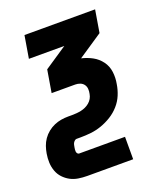

<svg xmlns="http://www.w3.org/2000/svg" viewBox="-147 -611 783 917"><g transform="rotate(-20 244.5 -152.5)"><path d="M371 215H138Q115 215 93 211.5Q71 208 52.5 198Q34 188 19.5 172.5Q5 157 -2.5 136.5Q-10 116 -11 93.5Q-12 71 -8 48Q-5 30 1 12.5Q7 -5 18 -21Q29 -37 44.5 -49.5Q60 -62 77.5 -69.5Q95 -77 113 -80Q131 -83 149 -83H169Q180 -83 192 -84Q204 -85 215.5 -87.5Q227 -90 238 -95Q249 -100 258.5 -108Q268 -116 274 -126.5Q280 -137 282 -149Q285 -162 284 -174.5Q283 -187 276 -196.5Q269 -206 257.5 -210.5Q246 -215 233 -215H113L132 -329L247 -406H67L86 -520H445L426 -406L302 -323Q332 -316 357.5 -302Q383 -288 400.5 -264.5Q418 -241 422 -210.5Q426 -180 420 -149Q416 -122 405 -95.5Q394 -69 374.5 -47Q355 -25 330 -9.5Q305 6 278 15.5Q251 25 224 28Q197 31 170 31H150Q145 31 140 35.5Q135 40 132.5 45Q130 50 129 55.5Q128 61 127 66Q126 71 125.5 76.5Q125 82 125.5 87Q126 92 129.5 96.5Q133 101 138 101H371Z"/></g></svg>

Font: Iosevka Term Curly Hv Obl
Style: Regular
Weight: 900
Italic angle: -9°
Designer: Belleve Invis
Foundry: Belleve Invis
Version: Version 32.3.0